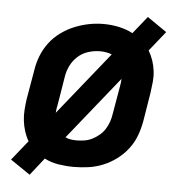

<svg xmlns="http://www.w3.org/2000/svg" viewBox="-48 -629 696 727"><g transform="rotate(5 300.0 -265.0)"><path d="M91 52 16 1 76 -74Q66 -91 60 -110Q54 -129 51.5 -149.5Q49 -170 50.5 -191Q52 -212 55 -233L74 -343Q78 -371 88.5 -398Q99 -425 116.5 -448.5Q134 -472 158.5 -490Q183 -508 210 -519Q237 -530 264.5 -535.5Q292 -541 321 -541Q350 -541 378.5 -535Q407 -529 432 -516L485 -582L559 -531L499 -456Q509 -439 515.5 -420Q522 -401 524.5 -380.5Q527 -360 525 -339Q523 -318 520 -297L502 -187Q497 -159 487 -132Q477 -105 459 -81.5Q441 -58 417 -40Q393 -22 366 -11Q339 0 311 4Q283 8 255 8Q226 8 197 3.5Q168 -1 143 -14ZM169 -190 361 -429Q351 -433 339.5 -435Q328 -437 316 -437Q294 -437 271.5 -430Q249 -423 231.5 -407Q214 -391 204 -370Q194 -349 191 -327L173 -217Q171 -210 170.5 -203.5Q170 -197 169 -190ZM257 -93Q272 -93 287 -95.5Q302 -98 316 -105Q330 -112 342.5 -122.5Q355 -133 363.5 -146.5Q372 -160 377 -174.5Q382 -189 384 -203L403 -313Q404 -320 405 -326.5Q406 -333 406 -340Q406 -340 406 -340Q406 -340 406 -340L214 -101Q224 -96 235 -94.5Q246 -93 257 -93Z"/></g></svg>

Font: Iosevka Curly Extended Oblique
Style: Bold
Weight: 700
Width: 7
Italic angle: -9°
Monospace: yes
Designer: Belleve Invis
Foundry: Belleve Invis
Version: Version 11.1.0; ttfautohint (v1.8.3)